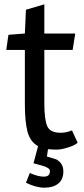

<svg xmlns="http://www.w3.org/2000/svg" viewBox="-20 -680 390 888"><path d="M95 -449H9L19 -519L95 -525L100 -635L185 -660V-525H328L316 -449H185V-205Q185 -127 198.5 -96.5Q212 -66 260 -66Q287 -66 313 -77L339 -20Q327 -8 295 2Q263 12 243.5 12Q224 12 202 10L197 44Q239 56 242 58Q273 76 273 113Q273 150 249.5 169Q226 188 186 188Q146 188 100 165L118 120Q155 137 183 137Q211 137 211 111Q211 96 174.5 86Q138 76 135 75L156 -4Q120 -24 107.5 -70Q95 -116 95 -199Z"/></svg>

Font: Magra
Style: Regular
Weight: 400
Designer: Viviana Monsalve
Foundry: Viviana Monsalve
Version: Version 1.001